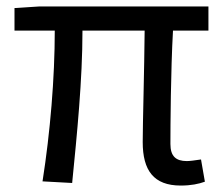

<svg xmlns="http://www.w3.org/2000/svg" viewBox="-20 -563 694 596"><path d="M541 13C573 13 597 8 616 1L604 -68C583 -65 570 -63 560 -63C526 -63 509 -78 509 -116C509 -169 510 -344 517 -468H627V-543H103L25 -538V-468H150C150 -321 136 -153 112 0L204 5C219 -146 236 -315 236 -468H429C428 -348 423 -179 423 -122C423 -34 457 13 541 13Z"/></svg>

Font: Noto Sans JP
Style: Regular
Weight: 400
Designer: Ryoko NISHIZUKA  (kana, bopomofo & ideographs); Paul D. Hunt (Latin, Greek & Cyrillic); Sandoll Communications , Soo-you
Foundry: Adobe
Version: Version 2.002;hotconv 1.0.116;makeotfexe 2.5.65601